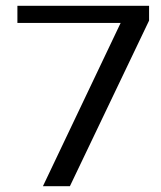

<svg xmlns="http://www.w3.org/2000/svg" viewBox="-20 -642 554 662"><path d="M494 -622V-571L221 0H128L396 -563H40V-622Z"/></svg>

Font: Sarpanch
Style: Regular
Weight: 400
Designer: Manushi Parikh (Devanagari and Latin), Jyotish Sonowal (Devanagari)
Foundry: Indian Type Foundry
Version: Version 2.004;PS 1.0;hotconv 1.0.78;makeotf.lib2.5.61930; tt